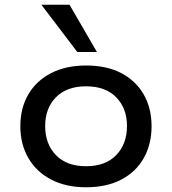

<svg xmlns="http://www.w3.org/2000/svg" viewBox="-20 -783 728 812"><path d="M344 9Q259 9 196.5 -23.5Q134 -56 100 -114.5Q66 -173 66 -249Q66 -326 100 -384Q134 -442 196.5 -474Q259 -506 344 -506Q431 -506 492.5 -474Q554 -442 587.5 -384Q621 -326 621 -249Q621 -173 588 -114.5Q555 -56 493 -23.5Q431 9 344 9ZM344 -80Q426 -80 471.5 -127Q517 -174 517 -250Q517 -325 471.5 -371.5Q426 -418 344 -418Q262 -418 216.5 -371.5Q171 -325 171 -250Q171 -174 216.5 -127Q262 -80 344 -80ZM307 -563 155 -763H274L390 -563Z"/></svg>

Font: Nunito Sans 7pt SemiExpanded Medium
Style: Regular
Weight: 500
Width: 6
Designer: Vernon Adams
Foundry: Vernon Adams
Version: Version 3.101;gftools[0.9.27]